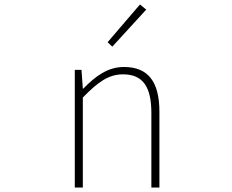

<svg xmlns="http://www.w3.org/2000/svg" viewBox="-20 -840 1040 860"><path d="M315 0H351V-403C418 -472 466 -507 531 -507C621 -507 658 -450 658 -334V0H694V-339C694 -475 643 -540 535 -540C462 -540 407 -498 353 -443H351L345 -527H315ZM483 -631 635 -797 607 -820 462 -651Z"/></svg>

Font: Harano Aji Gothic CN ExtraLight
Style: Regular
Weight: 250
Foundry: Masamichi Hosoda
Version: HaranoAjiGothicCN-ExtraLight version 20230610;ttx 4.39.4